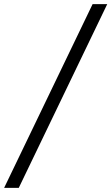

<svg xmlns="http://www.w3.org/2000/svg" viewBox="-88 -760 540 931"><path d="M3 151 432 -740H361L-68 151Z"/></svg>

Font: LVC Sans
Style: Italic
Weight: 400
Italic angle: -11.31°
Designer: Mike Abbink, Paul van der Laan, Pieter van Rosmalen
Foundry: Bold Monday
Version: Version 3.0